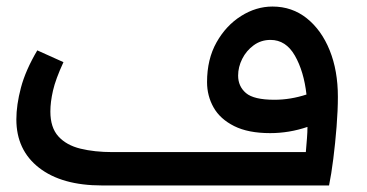

<svg xmlns="http://www.w3.org/2000/svg" viewBox="-20 -567 1123 587"><path d="M292 0Q169 0 99.5 -54Q30 -108 30 -202Q30 -246 44 -299Q58 -352 94 -413L174 -377Q150 -325 142 -290Q134 -255 134 -226Q134 -177 158.5 -150Q183 -123 226 -112.5Q269 -102 324 -102H915Q917 -126 918.5 -144.5Q920 -163 920 -179Q864 -160 806 -160Q739 -160 696 -181.5Q653 -203 633 -238.5Q613 -274 613 -316Q613 -386 642 -437.5Q671 -489 717 -518Q763 -547 813 -547Q873 -547 918 -511Q963 -475 988 -413Q1013 -351 1013 -271Q1013 -230 1009 -179.5Q1005 -129 999 -81.5Q993 -34 986 0ZM708 -336Q708 -303 732 -282.5Q756 -262 819 -262Q868 -262 917 -278Q909 -349 881.5 -397Q854 -445 807 -445Q778 -445 755.5 -428.5Q733 -412 720.5 -387Q708 -362 708 -336Z"/></svg>

Font: Lexend SemiBold
Style: Regular
Weight: 600
Designer: Bonnie Shaver-Troup, Thomas Jockin
Foundry: Lexend
Version: Version 1.005; ttfautohint (v1.8.3)